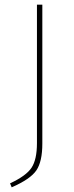

<svg xmlns="http://www.w3.org/2000/svg" viewBox="-20 -701 317 821"><path d="M161 -681V-87Q161 -10 135.5 27.5Q110 65 30 100L23 83Q92 51 115 16Q138 -19 138 -89V-681Z"/></svg>

Font: FiraSans
Style: Regular
Weight: 150
Designer: Carrois Corporate & Edenspiekermann AG
Foundry: Carrois Corporate GbR & Edenspiekermann AG
Version: Version 3.106;PS 003.106;hotconv 1.0.70;makeotf.lib2.5.58329